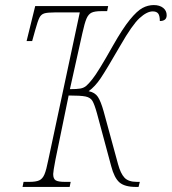

<svg xmlns="http://www.w3.org/2000/svg" viewBox="-20 -738 678 758"><path d="M73 -20H96Q122 -20 135 -26Q148 -32 155.5 -49.5Q163 -67 171 -108L295 -689H197Q167 -689 154.5 -685Q142 -681 135.5 -668Q129 -655 119 -619L107 -576H85L119 -714H407L403 -694H380Q354 -694 341.5 -688Q329 -682 321.5 -664.5Q314 -647 305 -606L256 -386Q284 -386 297.5 -388.5Q311 -391 320.5 -399Q330 -407 345 -426Q367 -453 426 -558Q464 -625 492.5 -660Q521 -695 542.5 -706.5Q564 -718 587 -718Q610 -718 624 -707Q638 -696 638 -678Q638 -655 611 -655Q611 -676 604.5 -684.5Q598 -693 583 -693Q560 -693 531 -666.5Q502 -640 455 -558Q399 -461 377 -428.5Q355 -396 330 -378Q355 -373 366.5 -355.5Q378 -338 389 -299L446 -90Q456 -53 471.5 -36.5Q487 -20 520 -20H532L527 0H517Q472 0 451.5 -18Q431 -36 419 -82L363 -290Q353 -326 345 -339.5Q337 -353 318 -357Q299 -361 251 -361L199 -108Q190 -61 190 -51Q190 -32 200 -26Q210 -20 236 -20H259L255 0H69Z"/></svg>

Font: Noto Serif CondThin
Style: Italic
Weight: 250
Width: 3
Italic angle: -12°
Designer: Monotype Design Team
Foundry: Monotype Imaging Inc.
Version: Version 1.001